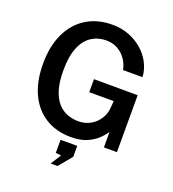

<svg xmlns="http://www.w3.org/2000/svg" viewBox="-164 -858 1075 1190"><g transform="rotate(20 373.5 -263.0)"><path d="M367.5 10Q270.5 10 199 -34.5Q127.5 -79 89 -161.8Q50.5 -244.5 50.5 -359.5Q50.5 -475.5 90.5 -559.5Q130.5 -643.5 203.2 -688.2Q276 -733 374 -733Q434 -733 484.8 -713Q535.5 -693 573.8 -659Q612 -625 634 -581.5Q656 -538 658.5 -491H530Q523 -528 501.8 -559.2Q480.5 -590.5 447.2 -609.5Q414 -628.5 371.5 -628.5Q317 -628.5 274.2 -601Q231.5 -573.5 207.2 -514.8Q183 -456 183 -362.5Q183 -288.5 198.2 -237.8Q213.5 -187 240.2 -156.2Q267 -125.5 302 -111.8Q337 -98 376 -98Q414 -98 443 -111Q472 -124 492.2 -145Q512.5 -166 523.8 -190.2Q535 -214.5 537 -237.5L541.5 -290.5H380V-376.5L668.5 -375.5V0H582.5V-101.5Q564 -74 535.8 -48.5Q507.5 -23 466.8 -6.5Q426 10 367.5 10ZM306.5 206.5 350 137.5 314 134V47.5H424V119.5L352 206.5Z"/></g></svg>

Font: Public Sans SemiBold
Style: Regular
Weight: 600
Designer: The Public Sans Project Authors: Dan O. Williams and USWDS (Libre Franklin designed by Pablo Impallari and Rodrigo Fuenz
Version: Version 1.007